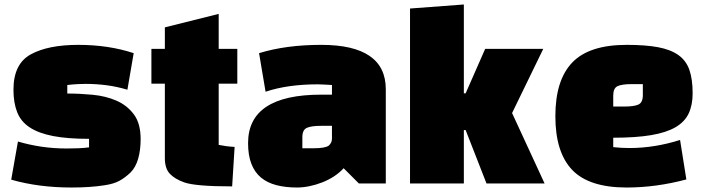

<svg xmlns="http://www.w3.org/2000/svg" viewBox="-20 -818 3138 856"><path d="M118 -576Q195 -618 329 -618Q464 -618 576 -581L548 -418Q501 -432 455 -438Q409 -444 361 -444Q347 -444 326.5 -443Q306 -442 280 -439V-401Q335 -401 393 -395.5Q451 -390 498.5 -369.5Q546 -349 576.5 -308.5Q607 -268 607 -198Q607 -149 596 -110.5Q585 -72 562 -49Q538 -26 512.5 -12Q487 2 446 8Q414 13 377.5 15.5Q341 18 299 18Q152 18 30 -17L60 -187Q111 -172 165 -164Q219 -156 278 -156Q305 -156 329.5 -157Q354 -158 377 -161V-199Q281 -199 216.5 -211.5Q152 -224 112.5 -250Q73 -276 56.5 -318Q40 -360 40 -418Q40 -534 118 -576Z M715 -445H655V-600H715V-696L955 -756V-600H1038V-445H955V-172Q970 -169 988 -166.5Q1006 -164 1026 -163L1015 13Q851 13 801 -5Q759 -20 737 -43.5Q715 -67 715 -113Z M1412 -618Q1700 -618 1700 -420V0H1580L1512 -68Q1494 -48 1469.5 -32Q1445 -16 1417 -5Q1389 6 1360 12Q1331 18 1304 18Q1253 18 1212.5 7.5Q1172 -3 1144 -26Q1116 -49 1101 -87Q1086 -125 1086 -180Q1086 -396 1412 -396H1460V-439Q1441 -440 1425.5 -441Q1410 -442 1397 -442Q1262 -442 1164 -409L1135 -581Q1255 -618 1412 -618ZM1328 -206V-157H1378Q1430 -157 1446 -169Q1460 -182 1460 -200V-257H1411Q1368 -257 1348 -248Q1328 -239 1328 -206Z M2408 0 2263 -314 2402 -600H2143L2056 -402H2048V-798L1808 -780V0H2048V-238H2056L2149 0Z M2714 -204V-162Q2732 -160 2750 -159Q2768 -158 2786 -158Q2898 -158 3012 -194L3040 -18Q2905 18 2774 18Q2606 18 2531 -60.5Q2456 -139 2456 -300Q2456 -461 2531.5 -539.5Q2607 -618 2774 -618Q2858 -618 2914 -607.5Q2970 -597 3004.5 -572.5Q3039 -548 3053.5 -506.5Q3068 -465 3068 -402Q3068 -350 3050.5 -312.5Q3033 -275 2992 -251Q2951 -227 2883 -215.5Q2815 -204 2714 -204ZM2714 -392V-343H2763Q2807 -343 2826.5 -352Q2846 -361 2846 -394V-443H2797Q2753 -443 2733.5 -434Q2714 -425 2714 -392Z"/></svg>

Font: Black Han Sans
Style: Regular
Weight: 400
Width: 7
Designer: ZESSTYPE
Foundry: ZESSTYPE
Version: Version 1.00